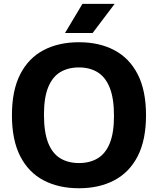

<svg xmlns="http://www.w3.org/2000/svg" viewBox="-20 -969 821 998"><path d="M390.5 9.5Q285 9.5 206.8 -31.5Q128.5 -72.5 85.2 -156.8Q42 -241 42 -370Q42 -499 85.2 -583.2Q128.5 -667.5 206.8 -708.5Q285 -749.5 390.5 -749.5Q496 -749.5 574.2 -708.2Q652.5 -667 695.8 -582.8Q739 -498.5 739 -370Q739 -241.5 695.8 -157.2Q652.5 -73 574 -31.8Q495.5 9.5 390.5 9.5ZM390.5 -121.5Q447.5 -121.5 488.2 -146.2Q529 -171 550.8 -225Q572.5 -279 572.5 -366.5Q572.5 -457.5 550.5 -512.8Q528.5 -568 487.8 -593.2Q447 -618.5 390.5 -618.5Q334 -618.5 293.2 -594Q252.5 -569.5 230.5 -515.5Q208.5 -461.5 208.5 -373.5Q208.5 -282 230.2 -226.8Q252 -171.5 292.8 -146.5Q333.5 -121.5 390.5 -121.5ZM318 -797.5 408.5 -949H576L461.5 -797.5Z"/></svg>

Font: Encode Sans Condensed Thin
Style: Bold
Weight: 700
Version: Version 3.002